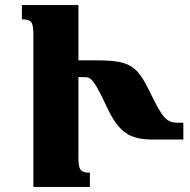

<svg xmlns="http://www.w3.org/2000/svg" viewBox="-20 -734 747 754"><path d="M333 -56C296 -56 288 -66 288 -116V-431H313C337 -431 348 -424 401 -311C448 -211 492 -186 582 -186H700V-252H684C635 -252 622 -263 568 -374C517 -478 490 -497 356 -497H288V-714H66V-658C104 -658 111 -648 111 -598V0H333Z"/></svg>

Font: Noto Serif Armenian Extra
Style: Regular
Weight: 800
Designer: Monotype Design Team
Foundry: Monotype Imaging Inc.
Version: Version 1.901